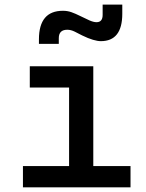

<svg xmlns="http://www.w3.org/2000/svg" viewBox="-20 -801 626 821"><path d="M78.1 0V-90.8H275.4V-426.8H107.4V-517.6H378.9V-90.8H538.1V0ZM146.5 -613.3V-632.8Q146.5 -754.9 249 -754.9Q268.6 -754.9 285.6 -748.8Q302.7 -742.7 321.3 -733.4Q345.7 -721.2 363 -713.6Q380.4 -706.1 392.6 -706.1Q418.9 -706.1 418.9 -737.3V-781.2H502.9V-742.2Q502.9 -625 411.1 -625Q397.5 -625 377.4 -630.9Q357.4 -636.7 331.5 -649.4Q315.4 -657.7 299.3 -665.8Q283.2 -673.8 267.6 -673.8Q231.4 -673.8 231.4 -637.7V-613.3Z"/></svg>

Font: Cascadia Mono PL
Style: Regular
Weight: 400
Monospace: yes
Designer: Aaron Bell
Foundry: Saja Typeworks
Version: Version 2404.023; ttfautohint (v1.8.4)